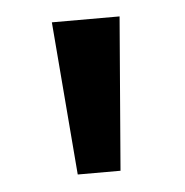

<svg xmlns="http://www.w3.org/2000/svg" viewBox="-32 -832 311 322"><g transform="rotate(-5 123.0 -671.0)"><path d="M87 -542 66 -800H180L159 -542Z"/></g></svg>

Font: Noto Sans Malayalam SemiCondensed Medium
Style: Regular
Weight: 500
Width: 4
Designer: Jelle Bosma - Monotype Design Team
Foundry: Monotype Imaging Inc.
Version: Version 2.104; ttfautohint (v1.8.4.7-5d5b)